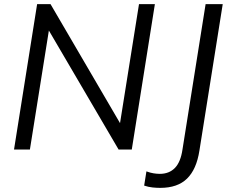

<svg xmlns="http://www.w3.org/2000/svg" viewBox="-20 -725 1116 931"><path d="M48 0 160 -705H225L562 -128L654 -705H731L619 0H555L217 -577L125 0ZM757 186Q740 186 720 184Q700 182 679 175L690 106Q709 113 725 115.5Q741 118 755 118Q800 118 828 89.5Q856 61 865 -1L977 -705H1060L947 5Q933 96 887 141Q841 186 757 186Z"/></svg>

Font: Mulish
Style: Italic
Weight: 400
Italic angle: -9°
Designer: Vernon Adams
Foundry: Vernon Adams
Version: Version 3.603; ttfautohint (v1.8.3)